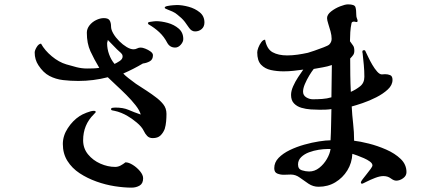

<svg xmlns="http://www.w3.org/2000/svg" viewBox="-20 -800 2040 880"><path d="M542 -541Q542 -549 538 -553Q534 -558 527.5 -563.5Q521 -569 516 -574Q506 -585 495 -595.5Q484 -606 474 -617Q474 -613 472.5 -609Q471 -605 471 -601Q471 -576 480 -551Q489 -526 505 -507Q514 -511 528 -520Q542 -529 542 -541ZM636 17Q636 41 620 50.5Q604 60 583 60Q548 60 506 53.5Q464 47 422 32Q380 17 345 -6Q310 -29 289 -62.5Q268 -96 268 -140Q268 -178 291 -213Q314 -248 345 -268Q355 -275 376.5 -283.5Q398 -292 410 -292Q419 -292 419 -286Q419 -285 415 -281.5Q411 -278 410 -276Q361 -228 361 -157Q361 -120 383.5 -92.5Q406 -65 440 -50Q474 -35 508 -35Q521 -35 533 -41.5Q545 -48 555 -56Q570 -56 589 -44Q608 -32 622 -15Q636 2 636 17ZM743 -278Q743 -262 741.5 -244Q740 -226 735 -209Q728 -191 715.5 -179Q703 -167 680 -167Q664 -167 654.5 -177Q645 -187 639 -200Q630 -219 606.5 -238.5Q583 -258 565 -268Q552 -276 536 -282.5Q520 -289 505 -292Q501 -293 495 -294Q489 -295 489 -300Q489 -305 496.5 -306Q504 -307 508 -307Q545 -307 569 -296.5Q593 -286 625 -275Q620 -294 601.5 -317.5Q583 -341 559 -365Q535 -389 512 -410Q489 -431 474 -446Q408 -429 339 -429Q303 -429 269 -433Q235 -437 206.5 -452Q178 -467 156 -501Q139 -527 139 -559Q139 -569 148 -584Q157 -599 168 -600Q185 -569 217.5 -542Q250 -515 284 -505Q307 -498 331 -492Q355 -486 379 -486Q393 -486 407.5 -486.5Q422 -487 435 -489Q411 -529 394.5 -565Q378 -601 378 -650Q378 -668 390 -683.5Q402 -699 420.5 -708Q439 -717 456 -717Q476 -717 482.5 -706.5Q489 -696 489 -678Q489 -664 499.5 -646Q510 -628 526.5 -611.5Q543 -595 560.5 -584.5Q578 -574 592 -574Q601 -574 608.5 -578Q616 -582 625 -582Q633 -582 646 -577Q659 -572 670 -564Q681 -556 681 -547Q681 -527 666.5 -519Q652 -511 635 -509Q613 -496 590.5 -484.5Q568 -473 545 -463Q553 -454 568.5 -442Q584 -430 603 -416Q628 -400 653 -383.5Q678 -367 692 -356Q713 -341 728 -322.5Q743 -304 743 -278ZM820 -621Q820 -608 808.5 -595Q797 -582 783 -582Q759 -582 747 -603Q732 -632 710 -652.5Q688 -673 660 -689Q658 -693 658 -694Q658 -698 666 -699.5Q674 -701 683.5 -702Q693 -703 695 -703Q720 -703 749 -695Q778 -687 799 -669Q820 -651 820 -621ZM917 -697Q917 -678 904.5 -667Q892 -656 874 -656Q858 -656 846.5 -672.5Q835 -689 827 -700Q820 -709 811.5 -717Q803 -725 794 -732Q784 -741 770.5 -747Q757 -753 744 -758Q742 -759 738.5 -760.5Q735 -762 735 -765Q735 -770 747.5 -772.5Q760 -775 773.5 -776Q787 -777 791 -777Q815 -777 844.5 -769Q874 -761 895.5 -743.5Q917 -726 917 -697Z M1479 -117Q1463 -117 1440.5 -113.5Q1418 -110 1396.5 -102Q1375 -94 1360.5 -80Q1346 -66 1346 -46Q1346 -25 1363.5 -19.5Q1381 -14 1397 -14Q1422 -14 1443 -30.5Q1464 -47 1478 -71Q1492 -95 1495 -117ZM1501 -502Q1481 -495 1460 -491.5Q1439 -488 1418 -484Q1409 -473 1397.5 -454Q1386 -435 1377.5 -415Q1369 -395 1369 -380Q1369 -363 1383.5 -354Q1398 -345 1414 -345Q1435 -345 1457 -346.5Q1479 -348 1499 -354Q1499 -391 1500 -428Q1501 -465 1501 -502ZM1843 -11Q1843 6 1827.5 17Q1812 28 1796 28Q1785 28 1771 17.5Q1757 7 1737 7Q1721 7 1699 15.5Q1677 24 1659.5 33Q1642 42 1640 42Q1634 42 1634 36Q1634 32 1642 21.5Q1650 11 1660.5 -2Q1671 -15 1679 -26Q1687 -37 1687 -42Q1687 -51 1675.5 -59.5Q1664 -68 1648 -75Q1632 -82 1617 -87.5Q1602 -93 1595 -95Q1593 -53 1572 -19Q1551 15 1517 35.5Q1483 56 1440 56Q1415 56 1394 42Q1373 28 1354 14Q1335 0 1313 0Q1305 0 1296.5 0.5Q1288 1 1280 1Q1265 1 1251 -4.5Q1237 -10 1237 -29Q1237 -56 1257 -76.5Q1277 -97 1308 -112Q1339 -127 1374.5 -137Q1410 -147 1442.5 -152Q1475 -157 1495 -157Q1497 -193 1497.5 -228.5Q1498 -264 1499 -300Q1486 -298 1472.5 -297.5Q1459 -297 1445 -297Q1427 -297 1404.5 -298.5Q1382 -300 1361.5 -306Q1341 -312 1327.5 -326Q1314 -340 1314 -365Q1314 -383 1323.5 -404.5Q1333 -426 1346.5 -446.5Q1360 -467 1370 -481Q1348 -478 1325.5 -475.5Q1303 -473 1280 -473Q1249 -473 1221.5 -479Q1194 -485 1176.5 -503.5Q1159 -522 1159 -560Q1159 -568 1164 -581.5Q1169 -595 1177.5 -606.5Q1186 -618 1195 -618Q1203 -575 1229.5 -560.5Q1256 -546 1296 -546Q1320 -546 1344 -549.5Q1368 -553 1391 -558Q1399 -560 1420.5 -567.5Q1442 -575 1463 -583Q1484 -591 1489 -596Q1500 -607 1500 -622Q1500 -638 1495 -656Q1490 -674 1484.5 -691Q1479 -708 1479 -717Q1479 -733 1497.5 -747.5Q1516 -762 1539 -771Q1562 -780 1575 -780Q1605 -780 1609 -767.5Q1613 -755 1613 -731Q1613 -722 1616 -715.5Q1619 -709 1619 -704Q1619 -699 1613 -699Q1611 -699 1608.5 -700Q1606 -701 1603 -701Q1592 -701 1591 -693Q1587 -675 1585.5 -652.5Q1584 -630 1584 -611Q1592 -599 1598 -591.5Q1604 -584 1604 -567Q1604 -555 1598.5 -547.5Q1593 -540 1585 -532Q1585 -494 1585.5 -455.5Q1586 -417 1588 -379Q1611 -389 1630.5 -404.5Q1650 -420 1650 -448Q1650 -475 1647.5 -502Q1645 -529 1642 -556Q1641 -558 1641 -560.5Q1641 -563 1641 -564Q1641 -570 1649 -570Q1654 -570 1656 -563Q1660 -555 1668 -538Q1676 -521 1686.5 -503Q1697 -485 1708.5 -472Q1720 -459 1730 -459Q1734 -459 1737.5 -459.5Q1741 -460 1745 -460Q1758 -460 1768.5 -455.5Q1779 -451 1779 -434Q1779 -410 1757.5 -390Q1736 -370 1704.5 -354Q1673 -338 1642 -327.5Q1611 -317 1592 -312Q1594 -273 1598.5 -234Q1603 -195 1603 -155Q1630 -152 1670 -142Q1710 -132 1750 -114.5Q1790 -97 1816.5 -71.5Q1843 -46 1843 -11Z"/></svg>

Font: Kaisei HarunoUmi
Style: Bold
Weight: 700
Designer: Font-Kai, 金井和夫
Foundry: KAZUO KANAI
Version: Version 5.003